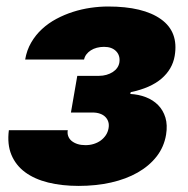

<svg xmlns="http://www.w3.org/2000/svg" viewBox="-20 -573 588 602"><path d="M7.8 -164.8H192.5Q190.7 -154.8 193.9 -146.1Q197.1 -137.4 204.5 -131.2Q212 -125 223 -121.4Q234 -117.9 247.9 -117.9Q262.1 -117.9 274.3 -121.8Q286.6 -125.7 296 -132.6Q305.4 -139.6 311.8 -149.1Q318.2 -158.7 320.3 -170.5Q322.4 -181.8 319.6 -190.9Q316.8 -199.9 310.2 -206.5Q303.6 -213.1 293.5 -216.6Q283.4 -220.2 270.6 -220.2H202.4L222.3 -335.2H290.5Q302.9 -335.2 313.9 -338.4Q324.9 -341.6 333.5 -347.1Q342 -352.6 347.5 -360.4Q353 -368.3 354.4 -377.8Q357.2 -399.1 343.9 -412.6Q330.6 -426.1 306.1 -426.1Q294.4 -426.1 283.7 -423.3Q273.1 -420.5 264.7 -415.1Q256.4 -409.8 250.9 -402.5Q245.4 -395.2 243.6 -386.4H58.9Q63.9 -415.8 77.8 -439.6Q91.6 -463.4 111.7 -481.9Q131.7 -500.4 156.6 -513.7Q181.5 -527 208.6 -535.7Q235.8 -544.4 264 -548.5Q292.3 -552.6 318.9 -552.6Q429 -552.6 484.7 -512.8Q540.5 -473 527.7 -397.7Q520.6 -355.8 486.2 -326.3Q451.7 -296.9 389.9 -284.1L388.5 -278.4Q414.8 -277 437.3 -268.3Q459.9 -259.6 475.7 -243.6Q491.5 -227.6 498.6 -204.4Q505.7 -181.1 500.7 -150.6Q494.3 -112.2 471.1 -82.4Q447.8 -52.6 411.6 -32Q375.4 -11.4 328.1 -0.7Q280.9 9.9 226.6 9.9Q174 9.9 131 -0.7Q88.1 -11.4 58.8 -33Q29.5 -54.7 15.8 -87.5Q2.1 -120.4 7.8 -164.8Z"/></svg>

Font: Inter P Black
Style: Italic
Weight: 900
Italic angle: -9.40001°
Designer: Rasmus Andersson
Foundry: rsms
Version: Version 3.018;git-588b23468